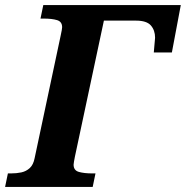

<svg xmlns="http://www.w3.org/2000/svg" viewBox="-43 -734 730 754"><path d="M-23 0 -12 -53H0.6Q22 -53 40.9 -57Q59.8 -61.1 73.9 -74Q88 -87 93 -113L195 -593Q198 -607 199.5 -615.2Q201 -623.4 201 -627Q201 -649.1 181 -655Q161 -661 129 -661H116L127 -714H667L632 -528H561Q562 -539 563 -551.5Q564 -564 565 -574Q566 -584 566 -586Q566 -615 549.5 -634Q533 -653 491 -653H365L251 -118Q249 -107 247.5 -99Q246 -91 246 -87.3Q246 -64.7 267 -58.8Q288 -53 319 -53H332L321 0Z"/></svg>

Font: Noto Serif
Style: Italic
Weight: 400
Italic angle: -12°
Designer: Monotype Design Team
Foundry: Monotype Imaging Inc.
Version: Version 2.013